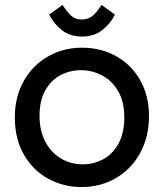

<svg xmlns="http://www.w3.org/2000/svg" viewBox="-20 -750 663 777"><path d="M40 0ZM40 -275Q40 -186 78 -122Q116 -58 177.5 -25.5Q239 7 309 7Q387 7 449.5 -29.5Q512 -66 547.5 -131.5Q583 -197 583 -280Q583 -363 547 -426Q511 -489 449.5 -523Q388 -557 312 -557Q236 -557 174 -521.5Q112 -486 76 -422Q40 -358 40 -275ZM483 -275Q483 -211 459 -168Q435 -125 396.5 -105Q358 -85 315 -85Q266 -85 226 -109Q186 -133 163 -177.5Q140 -222 140 -281Q140 -344 164 -385.5Q188 -427 226 -446.5Q264 -466 308 -466Q351 -466 391 -446Q431 -426 457 -383Q483 -340 483 -275ZM445 -691 391 -730Q374 -703 356 -687Q338 -671 312 -671Q285 -671 268.5 -686Q252 -701 233 -730L179 -691Q197 -654 230.5 -628Q264 -602 312 -602Q360 -602 393.5 -628Q427 -654 445 -691Z"/></svg>

Font: Cambay Devanagari
Style: Regular
Weight: 700
Designer: Pooja Saxena
Foundry: Pooja Saxena
Version: Version 1.095;PS 001.095;hotconv 1.0.70;makeotf.lib2.5.58329